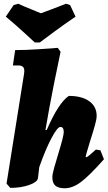

<svg xmlns="http://www.w3.org/2000/svg" viewBox="-20 -998 576 1027"><path d="M493 -198 517 -194 536 -146Q457 -57 412.5 -24Q368 9 326 9Q292 9 276 -5Q260 -19 260 -50Q260 -65 270 -101.5Q280 -138 292 -176Q321 -271 321 -291Q321 -319 303 -319Q287 -319 255 -258.5Q223 -198 190 -104L183 -45Q180 -24 136 -8.5Q92 7 35 7L15 -16L109 -605Q110 -610 110 -618Q110 -634 102 -641Q94 -648 77 -648H49L61 -730Q117 -730 191.5 -735Q266 -740 289 -742L304 -721Q295 -681 268.5 -548.5Q242 -416 223 -302L230 -303Q293 -448 348 -485Q418 -485 457.5 -456.5Q497 -428 497 -378Q497 -361 487.5 -327Q478 -293 461 -240Q440 -171 438 -160L441 -157Q445 -157 457 -166.5Q469 -176 493 -198ZM193 -771H166Q152 -784 104.5 -827.5Q57 -871 11 -909L53 -971L77 -978Q96 -969 179 -935L199 -927Q249 -945 333 -978L355 -971L384 -909Q328 -871 269 -827.5Q210 -784 193 -771Z"/></svg>

Font: Alegreya Black
Style: Italic
Weight: 900
Italic angle: -7°
Designer: Juan Pablo del Peral
Foundry: Huerta Tipografica
Version: Version 2.007; ttfautohint (v1.6)